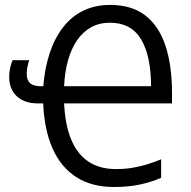

<svg xmlns="http://www.w3.org/2000/svg" viewBox="-20 -745 769 775"><path d="M425.3 -725.1Q511.2 -725.1 566.2 -682.9Q621.1 -640.6 647.7 -561Q674.3 -481.4 674.3 -369.1V-327.6H238.8Q242.7 -242.7 266.6 -183.6Q290.5 -124.5 335.7 -93.5Q380.9 -62.5 448.7 -62.5Q483.4 -62.5 514.2 -67.6Q544.9 -72.8 573.7 -81.5Q602.5 -90.3 630.4 -102.1V-27.3Q591.3 -10.3 544.9 -0.2Q498.5 9.8 439.9 9.8Q349.6 9.8 287.6 -30.3Q225.6 -70.3 192.1 -145.8Q158.7 -221.2 154.3 -327.6H133.3Q79.6 -327.6 48.3 -356Q17.1 -384.3 17.1 -435.1Q17.1 -453.1 21 -470.9Q24.9 -488.8 30.8 -502H98.1Q94.2 -491.7 91.1 -477.3Q87.9 -462.9 87.9 -446.3Q87.9 -420.9 101.8 -408.9Q115.7 -397 143.6 -397H154.8Q160.6 -470.7 180.7 -531Q200.7 -591.3 234.6 -635Q268.6 -678.7 316.2 -701.9Q363.8 -725.1 425.3 -725.1ZM423.8 -653.3Q380.4 -653.3 346.9 -634.5Q313.5 -615.7 290.3 -581.3Q267.1 -546.9 254.2 -500Q241.2 -453.1 238.8 -397H589.8Q589.4 -520.5 549.1 -586.9Q508.8 -653.3 423.8 -653.3Z"/></svg>

Font: Open Sans SemiCondensed
Style: Regular
Weight: 400
Width: 4
Designer: Monotype Design Team
Foundry: Monotype Imaging Inc.
Version: Version 3.000